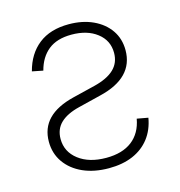

<svg xmlns="http://www.w3.org/2000/svg" viewBox="-88 -626 671 716"><g transform="rotate(-15 247.0 -268.0)"><path d="M62 -412.6Q78.6 -476.6 123.3 -511.7Q168 -546.9 239.7 -546.9Q292.5 -546.9 333.3 -528.1Q374 -509.3 397 -476.1Q419.9 -442.9 419.9 -398.9Q419.9 -345.7 386 -310.8Q352.1 -275.9 284.7 -259.8L197.8 -238.3Q149.9 -226.6 125 -202.9Q100.1 -179.2 100.1 -141.1Q100.1 -91.8 140.6 -60.5Q181.2 -29.3 247.1 -29.3Q309.6 -29.3 346.9 -58.1Q384.3 -86.9 394 -141.1L437 -133.3Q429.2 -87.9 404.3 -55.7Q379.4 -23.4 339.6 -6.3Q299.8 10.7 247.1 10.7Q190.4 10.7 147.2 -8.5Q104 -27.8 79.6 -62.5Q55.2 -97.2 55.2 -142.6Q55.2 -194.8 88.1 -228.8Q121.1 -262.7 186.5 -278.8L272 -299.8Q324.2 -312.5 350.1 -337.2Q376 -361.8 376 -400.4Q376 -448.2 338.1 -477.5Q300.3 -506.8 239.7 -506.8Q183.1 -506.8 149.9 -480Q116.7 -453.1 104 -404.3Z"/></g></svg>

Font: Inter 18pt ExtraLight
Style: Regular
Weight: 250
Designer: Rasmus Andersson
Foundry: rsms
Version: Version 4.001;git-66647c0bb